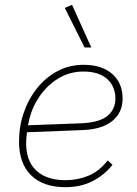

<svg xmlns="http://www.w3.org/2000/svg" viewBox="-20 -770 569 797"><path d="M252 7Q160 7 109.5 -42Q59 -91 59 -182Q59 -245 78.5 -302Q98 -359 134 -404Q170 -449 219 -475Q268 -501 327 -501Q403 -501 446 -463Q489 -425 489 -361Q489 -303 446.5 -268Q404 -233 322 -230L92 -221Q78 -122 121 -72Q164 -22 252 -22Q302 -22 347 -40.5Q392 -59 427 -104L447 -86Q413 -43 364 -18Q315 7 252 7ZM98 -258 96 -250 313 -258Q392 -261 425.5 -288.5Q459 -316 459 -361Q459 -411 425 -442Q391 -473 326 -473Q269 -473 221.5 -444Q174 -415 141.5 -366Q109 -317 98 -258ZM331 -573 249 -737 279 -750 359 -573Z"/></svg>

Font: Livvic Thin
Style: Italic
Weight: 250
Italic angle: -10°
Designer: Jacques Le Bailly, Baron von Fonthausen
Version: Version 1.001; ttfautohint (v1.8.2)